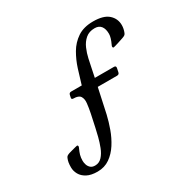

<svg xmlns="http://www.w3.org/2000/svg" viewBox="-155 -862 1021 1018"><g transform="rotate(-30 355.5 -353.0)"><path d="M318.8 -447Q329.8 -485 344 -529.5Q358.2 -574 381.2 -613.5Q404.2 -653 442 -678.5Q479.8 -704 537.8 -704Q601.8 -704 631.2 -677.5Q660.8 -651 660.8 -611Q660.8 -589 651.8 -567Q648.8 -560 644.2 -556.8Q639.8 -553.5 629.8 -550Q614.5 -544.8 600.1 -540.1Q585.8 -535.5 576.2 -532.8Q566.8 -530 564.8 -530Q558.8 -530 558.8 -538Q558.8 -541 561.8 -547Q578.8 -583 578.8 -605Q578.8 -635.2 565.9 -652Q553 -668.8 527 -668.8Q492.8 -668.8 471 -649.9Q449.2 -631 437.2 -602.9Q425.2 -574.8 419 -546.4Q412.8 -518 408.8 -498L396.8 -440H513.8Q527 -440 524.8 -427L519.8 -403.2Q517.5 -391 504.5 -391H386.5L353.8 -240Q345 -202 330.1 -160.5Q315.2 -119 292.2 -83Q269.2 -47 237 -24.5Q204.8 -2 161.8 -2Q122.5 -2 97.9 -15.1Q73.2 -28.2 61.6 -49Q50 -69.8 50 -92Q50 -109 52 -121.1Q54 -133.2 59 -145Q62 -152 66.5 -155.2Q71 -158.5 81 -162Q91 -165 102.8 -168.1Q114.5 -171.2 123.6 -173.6Q132.8 -176 134.8 -176Q140.8 -176 140.8 -168Q140.8 -165 137.8 -159Q129.8 -142 125.2 -126.4Q120.8 -110.8 120.8 -91.2Q120.8 -79.8 124.9 -67.1Q129 -54.5 138.9 -45.5Q148.8 -36.5 166.5 -36.5Q191.5 -36.5 208.9 -55.4Q226.2 -74.2 237.2 -102.8Q248.2 -131.2 255.5 -160.1Q262.8 -189 266.8 -208L283.8 -287Q290.2 -318.5 293 -344.5Q295.8 -370.5 285.8 -386.2Q275.8 -402 244.5 -402Q231.5 -402 233.8 -412.8L236.8 -427Q239 -440 251.8 -440H316.8Z"/></g></svg>

Font: Young Serif Light
Style: Regular
Weight: 300
Designer: Bastien Sozeau
Foundry: NBR — Bastien Sozeau
Version: Version 5.001